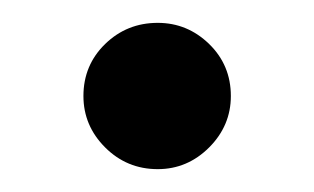

<svg xmlns="http://www.w3.org/2000/svg" viewBox="-20 -138 275 168"><path d="M182 -54Q182 -28 163 -9Q144 10 118 10Q91 10 72 -9Q53 -28 53 -54Q53 -81 72 -99.5Q91 -118 118 -118Q144 -118 163 -99.5Q182 -81 182 -54Z"/></svg>

Font: Wix Madefor Display Medium
Style: Regular
Weight: 500
Designer: Dalton Maag Ltd
Foundry: Dalton Maag Ltd
Version: Version 3.100